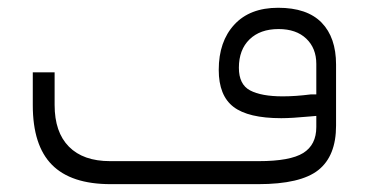

<svg xmlns="http://www.w3.org/2000/svg" viewBox="-20 -469 939 489"><path d="M537.1 -291Q537.1 -363.3 576.7 -406.2Q616.2 -449.2 688.5 -449.2Q762.2 -449.2 799.1 -411.4Q835.9 -373.5 835.9 -304.7V-148.9Q835.9 -71.8 790.8 -35.9Q745.6 0 637.7 0H261.7Q161.1 0 112.3 -49.3Q63.5 -98.6 63.5 -201.2V-284.7H119.1V-201.7Q119.1 -132.3 155.5 -95.5Q191.9 -58.6 260.3 -58.6H639.2Q718.8 -58.6 752.2 -79.3Q785.6 -100.1 785.6 -145.5V-157.7V-173.8L769.5 -172.4Q722.7 -168 696.3 -168Q612.3 -168 574.7 -196.8Q537.1 -225.6 537.1 -291ZM689.5 -395Q642.6 -395 615.5 -368.7Q588.4 -342.3 588.4 -296.4Q588.4 -253.9 616.9 -238.8Q645.5 -223.6 700.2 -223.6Q732.4 -223.6 771 -228.5H785.6V-243.2V-306.2Q785.6 -346.2 760 -370.6Q734.4 -395 689.5 -395Z"/></svg>

Font: Shabnam Thin FD
Style: Thin-FD
Weight: 100
Foundry: DejaVu fonts team - Redesigned by Saber Rastikerdar - Based on Vazir font
Version: Version 5.0.0